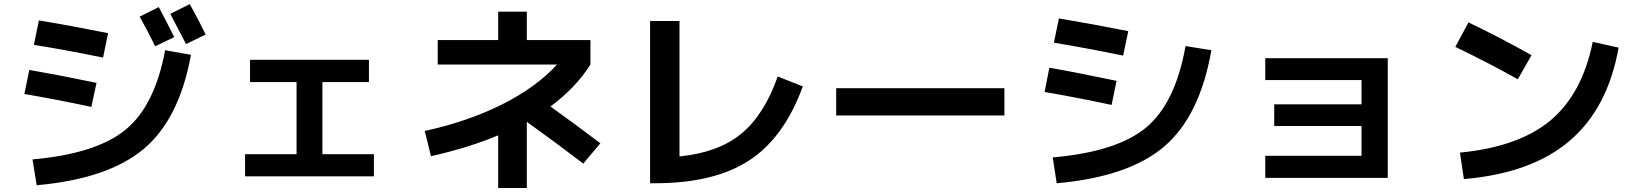

<svg xmlns="http://www.w3.org/2000/svg" viewBox="-20 -860 8040 943"><path d="M791 -613.3 918 -590.8Q860.4 -274.4 685.1 -127.9Q509.8 18.6 160.2 49.8L139.6 -77.1Q451.2 -104.5 595.7 -222.2Q740.2 -339.8 791 -613.3ZM835.9 -677.7 742.2 -632.8Q710 -699.2 666 -778.3L759.8 -825.2Q800.8 -748 835.9 -677.7ZM990.2 -690.4 893.6 -643.6Q839.8 -747.1 816.4 -792L912.1 -839.8Q958 -756.8 990.2 -690.4ZM124 -516.6Q254.9 -494.1 454.1 -453.1L428.7 -335Q250 -373 99.6 -398.4ZM170.9 -759.8Q330.1 -733.4 510.7 -697.3L486.3 -577.1Q305.7 -614.3 146.5 -639.6Z M1208 -566.4H1792V-457H1563.5V-102.5H1816.4V5.9H1183.6V-102.5H1436.5V-457H1208Z M2129.9 -663.1H2426.8V-802.7H2567.4V-663.1H2879.9V-543Q2809.6 -430.7 2683.6 -336.9Q2806.6 -249 2928.7 -156.2L2844.7 -56.6Q2719.7 -152.3 2567.4 -261.7V63.5H2426.8V-195.3Q2283.2 -134.8 2096.7 -92.8L2066.4 -216.8Q2280.3 -263.7 2447.8 -348.1Q2615.2 -432.6 2715.8 -543H2129.9Z M3317.4 -91.8Q3507.8 -110.4 3620.6 -203.1Q3733.4 -295.9 3799.8 -484.4L3922.9 -435.5Q3831.1 -183.6 3659.2 -71.8Q3487.3 40 3197.3 40H3172.9V-756.8H3317.4Z M4086.9 -293V-426.8H4913.1V-293Z M5150.4 -86.9Q5465.8 -114.3 5609.4 -233.9Q5752.9 -353.5 5802.7 -633.8L5929.7 -613.3Q5873 -290 5698.2 -140.6Q5523.4 8.8 5169.9 40ZM5110.4 -408.2 5133.8 -527.3Q5264.6 -504.9 5463.9 -462.9L5439.5 -344.7Q5260.7 -382.8 5110.4 -408.2ZM5156.2 -650.4 5180.7 -769.5Q5339.8 -743.2 5521.5 -707L5496.1 -586.9Q5315.4 -624 5156.2 -650.4Z M6194.3 -574.2H6795.9V13.7H6194.3V-94.7H6667V-241.2H6238.3V-347.7H6667V-466.8H6194.3Z M7127.9 -629.9 7192.4 -750Q7343.8 -677.7 7502 -588.9L7434.6 -470.7Q7300.8 -545.9 7127.9 -629.9ZM7802.7 -654.3 7929.7 -626Q7877 -329.1 7689.9 -168.9Q7502.9 -8.8 7169.9 19.5L7150.4 -110.4Q7440.4 -138.7 7595.7 -269Q7751 -399.4 7802.7 -654.3Z"/></svg>

Font: Mgen+ 1c bold
Style: Bold
Weight: 700
Designer: [Source Han Sans]
Ryoko NISHIZUKA  (kana & ideographs); Paul D. Hunt (Latin, Greek & Cyrillic); Wenlong ZHANG  (bopomofo
Version: Version 1.059.20150602